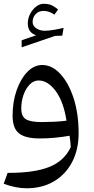

<svg xmlns="http://www.w3.org/2000/svg" viewBox="-20 -740 508 1035"><path d="M123.5 274.9Q93.8 274.9 62.5 268.6Q31.2 262.2 0 250.5L21 191.9Q165 192.4 245.8 159.9Q326.7 127.4 361.3 53.2Q360.8 36.6 359.1 22.5Q357.4 8.3 355 -8.3Q317.9 -1.5 276.6 2.4Q235.4 6.3 193.8 6.3Q117.2 6.3 82.5 -21Q47.9 -48.3 47.9 -116.2Q47.9 -190.9 69.6 -253.2Q91.3 -315.4 127.4 -352.5Q163.6 -389.6 207.5 -389.6Q260.3 -389.6 304.9 -341.8Q349.6 -293.9 376.7 -210.9Q403.8 -127.9 403.8 -22Q403.8 66.4 368.9 133.3Q334 200.2 271 237.5Q208 274.9 123.5 274.9ZM338.4 -89.4Q322.8 -191.4 280.5 -248.8Q238.3 -306.2 187.5 -306.2Q162.1 -306.2 140.9 -285.2Q119.6 -264.2 107.2 -229.7Q94.7 -195.3 94.7 -154.8Q94.7 -112.8 119.4 -97.4Q144 -82 204.6 -82Q235.4 -82 271 -83.7Q306.6 -85.4 338.4 -89.4ZM155.8 -621.6Q155.8 -600.6 175.5 -587.4Q195.3 -574.2 221.2 -574.2Q239.7 -574.2 266.1 -578.4Q292.5 -582.5 322.8 -589.8L315.9 -547.9L276.4 -546.4L96.7 -484.9V-522.9L174.8 -549.8Q129.9 -564.5 129.9 -613.8Q129.9 -640.6 142.3 -664.8Q154.8 -689 174.6 -704.3Q194.3 -719.7 216.3 -719.7Q236.3 -719.7 252.9 -713.9Q269.5 -708 293 -689L273.4 -661.1Q256.8 -672.4 242.9 -676.8Q229 -681.2 215.8 -681.2Q187.5 -681.2 171.6 -663.3Q155.8 -645.5 155.8 -621.6Z"/></svg>

Font: Pinar-DS2-FD Regular
Style: Regular
Weight: 400
Designer: Amin Abedi
Version: Version 2.000